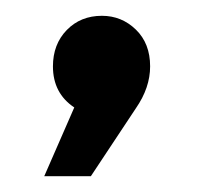

<svg xmlns="http://www.w3.org/2000/svg" viewBox="-20 -141 254 243"><path d="M170 -57Q170 -30 152 -4L95 82H36L74 -5Q47 -23 47 -57Q47 -85 64.5 -103Q82 -121 109 -121Q134 -121 152 -103.5Q170 -86 170 -57Z"/></svg>

Font: Sapa
Style: Regular
Weight: 400
Version: Version 1.20 June 8, 2016